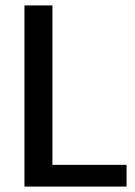

<svg xmlns="http://www.w3.org/2000/svg" viewBox="-20 -687 496 707"><path d="M70 0V-667H173V-80H446V0Z"/></svg>

Font: Epunda Sans Medium
Style: Regular
Weight: 500
Designer: Simon Atzbach
Foundry: typofactur
Version: Version 2.204; ttfautohint (v1.8.4.7-5d5b)